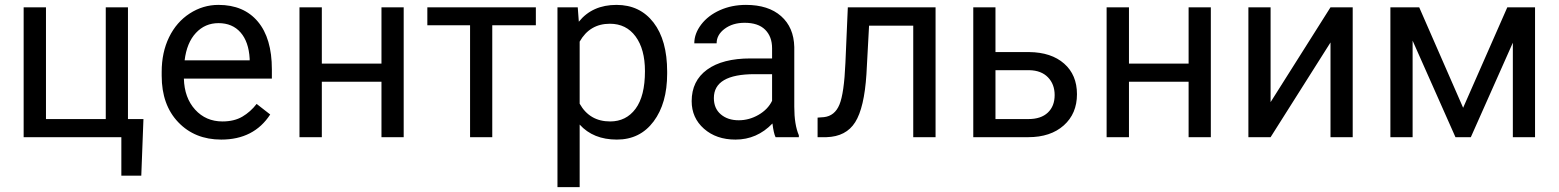

<svg xmlns="http://www.w3.org/2000/svg" viewBox="-20 -558 6341 781"><path d="M76.2 -528.3H167V-73.7H410.2V-528.3H500.5V-73.7H563.5L554.7 156.7H473.6V0H76.2Z M879.9 9.8Q772.5 9.8 705.1 -60.8Q637.7 -131.3 637.7 -249.5V-266.1Q637.7 -344.7 667.7 -406.5Q697.8 -468.3 751.7 -503.2Q805.7 -538.1 868.7 -538.1Q971.7 -538.1 1028.8 -470.2Q1085.9 -402.3 1085.9 -275.9V-238.3H728Q730 -160.2 773.7 -112.1Q817.4 -64 884.8 -64Q932.6 -64 965.8 -83.5Q999 -103 1023.9 -135.3L1079.1 -92.3Q1012.7 9.8 879.9 9.8ZM868.7 -463.9Q814 -463.9 776.9 -424.1Q739.7 -384.3 731 -312.5H995.6V-319.3Q991.7 -388.2 958.5 -426Q925.3 -463.9 868.7 -463.9Z M1622.1 0H1531.7V-225.6H1289.1V0H1198.2V-528.3H1289.1V-299.3H1531.7V-528.3H1622.1Z M2159.7 -455.1H1982.4V0H1892.1V-455.1H1718.3V-528.3H2159.7Z M2693.8 -258.3Q2693.8 -137.7 2638.7 -64Q2583.5 9.8 2489.3 9.8Q2393.1 9.8 2337.9 -51.3V203.1H2247.6V-528.3H2330.1L2334.5 -469.7Q2389.6 -538.1 2487.8 -538.1Q2583 -538.1 2638.4 -466.3Q2693.8 -394.5 2693.8 -266.6ZM2603.5 -268.6Q2603.5 -357.9 2565.4 -409.7Q2527.3 -461.4 2460.9 -461.4Q2378.9 -461.4 2337.9 -388.7V-136.2Q2378.4 -64 2461.9 -64Q2526.9 -64 2565.2 -115.5Q2603.5 -167 2603.5 -268.6Z M3134.8 0Q3127 -15.6 3122.1 -55.7Q3059.1 9.8 2971.7 9.8Q2893.6 9.8 2843.5 -34.4Q2793.5 -78.6 2793.5 -146.5Q2793.5 -229 2856.2 -274.7Q2918.9 -320.3 3032.7 -320.3H3120.6V-361.8Q3120.6 -409.2 3092.3 -437.3Q3064 -465.3 3008.8 -465.3Q2960.4 -465.3 2927.7 -440.9Q2895 -416.5 2895 -381.8H2804.2Q2804.2 -421.4 2832.3 -458.3Q2860.4 -495.1 2908.4 -516.6Q2956.5 -538.1 3014.2 -538.1Q3105.5 -538.1 3157.2 -492.4Q3209 -446.8 3210.9 -366.7V-123.5Q3210.9 -50.8 3229.5 -7.8V0ZM2984.9 -68.8Q3027.3 -68.8 3065.4 -90.8Q3103.5 -112.8 3120.6 -147.9V-256.3H3049.8Q2883.8 -256.3 2883.8 -159.2Q2883.8 -116.7 2912.1 -92.8Q2940.4 -68.8 2984.9 -68.8Z M3785.6 -528.3V0H3694.8V-453.6H3515.1L3504.4 -255.9Q3495.6 -119.6 3458.7 -61Q3421.9 -2.4 3341.8 0H3305.7V-79.6L3331.5 -81.5Q3375.5 -86.4 3394.5 -132.3Q3413.6 -178.2 3418.9 -302.2L3428.7 -528.3Z M4029.3 -346.2H4166.5Q4256.3 -345.2 4308.6 -299.3Q4360.8 -253.4 4360.8 -174.8Q4360.8 -95.7 4307.1 -47.9Q4253.4 0 4162.6 0H3939V-528.3H4029.3ZM4029.3 -272.5V-73.7H4163.6Q4214.4 -73.7 4242.2 -99.9Q4270 -126 4270 -171.4Q4270 -215.3 4242.9 -243.4Q4215.8 -271.5 4167 -272.5Z M4905.3 0H4814.9V-225.6H4572.3V0H4481.4V-528.3H4572.3V-299.3H4814.9V-528.3H4905.3Z M5392.1 -528.3H5482.4V0H5392.1V-385.3L5148.4 0H5058.1V-528.3H5148.4V-142.6Z M5931.6 -119.6 6111.3 -528.3H6224.1V0H6133.8V-384.3L5962.9 0H5900.4L5726.1 -392.6V0H5635.7V-528.3H5752.9Z"/></svg>

Font: Mardoto
Style: Regular
Weight: 400
Designer: Christian Robertson, Vahan Hovhannisyan
Foundry: Google
Version: Version 1.000